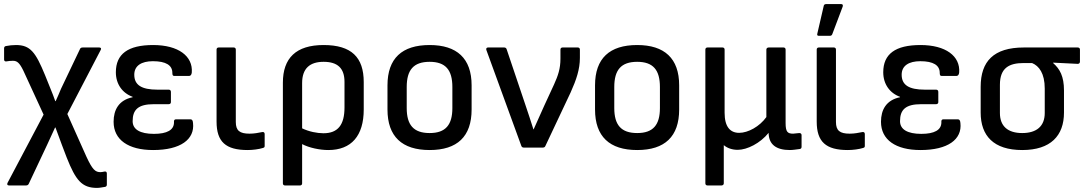

<svg xmlns="http://www.w3.org/2000/svg" viewBox="-20 -721 5301 938"><path d="M454 197C467 197 479 194 493 192C499 191 502 187 502 181V127C502 119 498 116 491 117C482 119 475 120 471 120C446 120 432 109 402 44L309 -164L472 -477C476 -484 473 -489 465 -489H384C378 -489 373 -487 371 -482L278 -287C270 -267 261 -247 252 -227H250C243 -248 235 -267 227 -287L200 -354C154 -466 128 -501 58 -501C41 -501 24 -499 9 -496C3 -495 0 -491 0 -485V-430C0 -424 4 -420 11 -421C23 -423 31 -424 43 -424C63 -424 75 -415 94 -376L193 -161L17 172C13 180 16 185 24 185H107C113 185 117 183 120 178L210 -13C223 -42 236 -70 249 -98H251C261 -70 272 -41 282 -14L306 49C350 160 380 197 454 197Z M728 12C862 12 932 -40 923 -120C922 -133 918 -138 911 -138H839C832 -138 829 -133 830 -123C830 -86 796 -67 732 -67C664 -67 628 -89 628 -129C628 -185 655 -212 731 -212H804C811 -212 815 -216 815 -222V-272C815 -279 811 -283 804 -283H749C671 -283 636 -306 636 -356C636 -400 671 -422 727 -422C791 -422 822 -402 822 -365C822 -355 824 -350 831 -350H904C910 -350 916 -355 917 -367C923 -447 851 -501 728 -501C605 -501 546 -457 546 -368C546 -310 578 -266 628 -248V-246C560 -232 535 -184 535 -126C535 -38 607 12 728 12Z M1190 12C1215 12 1245 8 1264 2C1271 0 1273 -2 1273 -8V-66C1273 -73 1269 -77 1262 -76C1241 -72 1223 -68 1199 -68C1151 -68 1132 -83 1132 -125V-479C1132 -485 1128 -489 1122 -489H1048C1042 -489 1038 -485 1038 -479V-127C1038 -28 1083 12 1190 12Z M1372 185H1446C1452 185 1456 181 1456 175V-17C1490 1 1542 12 1584 12C1697 12 1757 -58 1757 -186V-320C1757 -441 1697 -501 1561 -501C1426 -501 1362 -437 1362 -317V175C1362 181 1366 185 1372 185ZM1456 -315C1456 -388 1495 -419 1561 -419C1629 -419 1663 -388 1663 -321V-196C1663 -111 1631 -70 1560 -70C1529 -70 1489 -78 1456 -94Z M2079 12C2214 12 2284 -54 2284 -186V-304C2284 -436 2212 -501 2079 -501C1944 -501 1873 -436 1873 -304V-186C1873 -54 1944 12 2079 12ZM2079 -71C2000 -71 1967 -111 1967 -193V-296C1967 -379 2000 -419 2079 -419C2157 -419 2190 -379 2190 -296V-193C2190 -111 2157 -71 2079 -71Z M2539 0H2632C2637 0 2642 -2 2644 -7L2768 -270C2796 -332 2813 -383 2813 -438V-479C2813 -485 2809 -489 2803 -489H2728C2722 -489 2718 -485 2718 -479V-434C2718 -385 2706 -351 2687 -309L2639 -205C2621 -166 2604 -128 2587 -89H2586C2574 -128 2560 -169 2547 -208L2455 -481C2453 -487 2448 -489 2443 -489H2364C2357 -489 2354 -484 2356 -477L2527 -8C2529 -2 2534 0 2539 0Z M3093 12C3228 12 3298 -54 3298 -186V-304C3298 -436 3226 -501 3093 -501C2958 -501 2887 -436 2887 -304V-186C2887 -54 2958 12 3093 12ZM3093 -71C3014 -71 2981 -111 2981 -193V-296C2981 -379 3014 -419 3093 -419C3171 -419 3204 -379 3204 -296V-193C3204 -111 3171 -71 3093 -71Z M3436 185H3505C3511 185 3516 181 3516 175V-12C3532 2 3556 11 3584 11C3630 11 3694 -21 3735 -72V-71C3736 -16 3771 12 3839 12C3852 12 3872 9 3887 7C3893 6 3896 3 3896 -4V-61C3896 -67 3892 -71 3885 -71C3875 -71 3864 -68 3855 -68C3828 -68 3818 -76 3818 -120V-479C3818 -485 3814 -489 3808 -489H3735C3729 -489 3724 -485 3724 -479V-149C3691 -103 3635 -72 3591 -72C3547 -72 3520 -102 3520 -170V-479C3520 -485 3516 -489 3510 -489H3436C3430 -489 3426 -485 3426 -479V175C3426 181 3430 185 3436 185Z M3980 -546H4034C4039 -546 4044 -548 4046 -554L4097 -689C4099 -696 4097 -701 4090 -701H4016C4009 -701 4005 -698 4004 -691L3973 -557C3971 -550 3973 -546 3980 -546ZM4122 12C4147 12 4177 8 4196 2C4203 0 4205 -2 4205 -8V-66C4205 -73 4201 -77 4194 -76C4173 -72 4155 -68 4131 -68C4083 -68 4064 -83 4064 -125V-479C4064 -485 4060 -489 4054 -489H3980C3974 -489 3970 -485 3970 -479V-127C3970 -28 4015 12 4122 12Z M4477 12C4611 12 4681 -40 4672 -120C4671 -133 4667 -138 4660 -138H4588C4581 -138 4578 -133 4579 -123C4579 -86 4545 -67 4481 -67C4413 -67 4377 -89 4377 -129C4377 -185 4404 -212 4480 -212H4553C4560 -212 4564 -216 4564 -222V-272C4564 -279 4560 -283 4553 -283H4498C4420 -283 4385 -306 4385 -356C4385 -400 4420 -422 4476 -422C4540 -422 4571 -402 4571 -365C4571 -355 4573 -350 4580 -350H4653C4659 -350 4665 -355 4666 -367C4672 -447 4600 -501 4477 -501C4354 -501 4295 -457 4295 -368C4295 -310 4327 -266 4377 -248V-246C4309 -232 4284 -184 4284 -126C4284 -38 4356 12 4477 12Z M4974 12C5113 12 5178 -58 5178 -171V-279C5178 -348 5158 -384 5125 -413V-415L5245 -409C5252 -409 5256 -413 5256 -420V-479C5256 -485 5252 -489 5245 -489H4982C4834 -489 4771 -421 4771 -297V-171C4771 -58 4834 12 4974 12ZM4974 -71C4903 -71 4865 -105 4865 -169V-307C4865 -390 4911 -413 4981 -413H5022C5056 -399 5084 -363 5084 -288V-169C5084 -105 5045 -71 4974 -71Z"/></svg>

Font: Sofia Sans Cond SemiBold
Style: Regular
Weight: 600
Width: 3
Designer: Botio Nikoltchev, Ani Petrova
Foundry: lettersoup
Version: Version 4.100